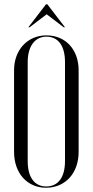

<svg xmlns="http://www.w3.org/2000/svg" viewBox="-20 -873 436 901"><path d="M113 -745H119L199 -806L279 -745H285L202 -853H196ZM46 -160C46 -61 107 8 196 8C287 8 349 -61 349 -160V-543C349 -640 288 -707 198 -707C109 -707 46 -639 46 -543ZM110 -582C110 -656 144 -701 198 -701C253 -701 285 -658 285 -582V-117C285 -41 253 2 197 2C142 2 110 -41 110 -117Z"/></svg>

Font: Moniqa Display
Style: Regular
Weight: 400
Designer: Rajesh Rajput
Foundry: Rajesh Rajput
Version: Version 1.000